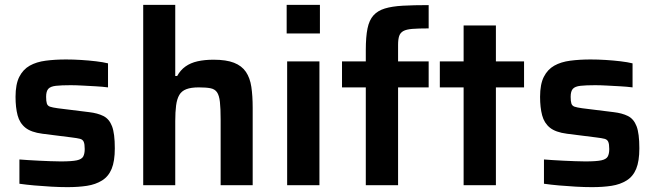

<svg xmlns="http://www.w3.org/2000/svg" viewBox="-20 -763 2700 791"><path d="M258 8Q227 8 191.5 6Q156 4 122 1Q88 -2 60 -6V-106Q75 -105 95.5 -103.5Q116 -102 140 -101Q164 -100 187 -99Q210 -98 230 -98Q276 -98 296.5 -102.5Q317 -107 323 -118.5Q329 -130 329 -149Q329 -169 325 -178.5Q321 -188 310 -191Q299 -194 274 -197L155 -212Q108 -218 84.5 -237Q61 -256 52.5 -288Q44 -320 44 -364Q44 -416 59.5 -446.5Q75 -477 102.5 -492.5Q130 -508 168.5 -513Q207 -518 252 -518Q282 -518 314 -516Q346 -514 375.5 -510.5Q405 -507 425 -502V-403Q402 -406 374 -407.5Q346 -409 319 -410.5Q292 -412 271 -412Q233 -412 210.5 -409.5Q188 -407 179 -397Q170 -387 170 -364Q170 -346 173 -336.5Q176 -327 186 -323.5Q196 -320 218 -317L347 -301Q382 -297 406 -285Q430 -273 441.5 -243Q453 -213 453 -152Q453 -99 440 -67.5Q427 -36 400.5 -19.5Q374 -3 338.5 2.5Q303 8 258 8Z M570 0V-743H702V-450H710Q723 -474 744 -489Q765 -504 794 -510.5Q823 -517 860 -517Q912 -517 944 -504.5Q976 -492 993 -467Q1010 -442 1015.5 -405Q1021 -368 1021 -319V0H889V-270Q889 -316 886 -343Q883 -370 874 -383Q865 -396 847 -399.5Q829 -403 799 -403Q767 -403 747.5 -395.5Q728 -388 718.5 -371.5Q709 -355 705.5 -328.5Q702 -302 702 -264V0Z M1161 -625V-743H1298V-625ZM1163 0V-510H1296V0Z M1487 0V-403H1389V-510H1487V-557Q1487 -611 1494 -645.5Q1501 -680 1518.5 -699.5Q1536 -719 1565.5 -728Q1595 -737 1639.5 -739.5Q1684 -742 1746 -742V-646Q1704 -646 1679 -644Q1654 -642 1641.5 -635Q1629 -628 1624.5 -614.5Q1620 -601 1620 -578V-510H1746V-403H1620V0Z M1890 0V-403H1792V-510H1890V-658H2023V-510H2139V-403H2023V0Z M2419 8Q2388 8 2352.5 6Q2317 4 2283 1Q2249 -2 2221 -6V-106Q2236 -105 2256.5 -103.5Q2277 -102 2301 -101Q2325 -100 2348 -99Q2371 -98 2391 -98Q2437 -98 2457.5 -102.5Q2478 -107 2484 -118.5Q2490 -130 2490 -149Q2490 -169 2486 -178.5Q2482 -188 2471 -191Q2460 -194 2435 -197L2316 -212Q2269 -218 2245.5 -237Q2222 -256 2213.5 -288Q2205 -320 2205 -364Q2205 -416 2220.5 -446.5Q2236 -477 2263.5 -492.5Q2291 -508 2329.5 -513Q2368 -518 2413 -518Q2443 -518 2475 -516Q2507 -514 2536.5 -510.5Q2566 -507 2586 -502V-403Q2563 -406 2535 -407.5Q2507 -409 2480 -410.5Q2453 -412 2432 -412Q2394 -412 2371.5 -409.5Q2349 -407 2340 -397Q2331 -387 2331 -364Q2331 -346 2334 -336.5Q2337 -327 2347 -323.5Q2357 -320 2379 -317L2508 -301Q2543 -297 2567 -285Q2591 -273 2602.5 -243Q2614 -213 2614 -152Q2614 -99 2601 -67.5Q2588 -36 2561.5 -19.5Q2535 -3 2499.5 2.5Q2464 8 2419 8Z"/></svg>

Font: Saira Thin SemiBold
Style: Regular
Weight: 600
Version: Version 1.101